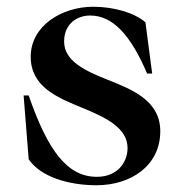

<svg xmlns="http://www.w3.org/2000/svg" viewBox="-20 -535 537 569"><path d="M266 14C368 14 455 -44 455 -146C455 -236 374 -269 298 -299C230 -326 170 -355 170 -412C170 -464 208 -489 247 -489C313 -489 366 -434 416 -317H431L411 -469C377 -498 316 -515 256 -515C164 -515 71 -459 71 -367C71 -278 149 -246 225 -215C296 -186 358 -155 358 -96C358 -55 329 -11 267 -11C178 -11 121 -91 65 -252H50L65 -63C100 -11 183 14 266 14Z"/></svg>

Font: Sprat Condensed Medium
Style: Regular
Weight: 500
Width: 3
Designer: Ethan Nakache
Foundry: Collletttivo
Version: Version 2.000;Glyphs 3.2 (3217)